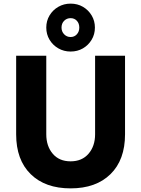

<svg xmlns="http://www.w3.org/2000/svg" viewBox="-20 -1022 778 1058"><path d="M669 -715V-282Q669 -141 589 -62.5Q509 16 369 16Q229 16 149 -62.5Q69 -141 69 -282V-715H235V-282Q235 -217 270.5 -175Q306 -133 369 -133Q432 -133 468 -175Q504 -217 504 -282V-715ZM369 -738Q332 -738 301.5 -755.5Q271 -773 253 -803Q235 -833 235 -870Q235 -907 253 -937Q271 -967 301.5 -984.5Q332 -1002 369 -1002Q407 -1002 437 -984.5Q467 -967 485 -937Q503 -907 503 -870Q503 -833 485 -803Q467 -773 437 -755.5Q407 -738 369 -738ZM369 -818Q390 -818 403.5 -833Q417 -848 417 -870Q417 -893 403.5 -907.5Q390 -922 369 -922Q348 -922 333.5 -907.5Q319 -893 319 -870Q319 -848 333.5 -833Q348 -818 369 -818Z"/></svg>

Font: Wix Madefor Text ExtraBold
Style: Regular
Weight: 800
Designer: Dalton Maag Ltd
Foundry: Dalton Maag Ltd
Version: Version 3.100